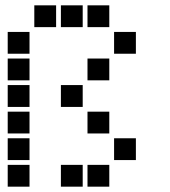

<svg xmlns="http://www.w3.org/2000/svg" viewBox="-20 -711 640 722"><path d="M110 -691Q109 -691 109 -691Q109 -691 109 -690V-610Q109 -609 109 -609Q109 -609 110 -609H190Q191 -609 191 -609Q191 -609 191 -610V-690Q191 -691 191 -691Q191 -691 190 -691ZM210 -691Q209 -691 209 -691Q209 -691 209 -690V-610Q209 -609 209 -609Q209 -609 210 -609H290Q291 -609 291 -609Q291 -609 291 -610V-690Q291 -691 291 -691Q291 -691 290 -691ZM310 -691Q309 -691 309 -691Q309 -691 309 -690V-610Q309 -609 309 -609Q309 -609 310 -609H390Q391 -609 391 -609Q391 -609 391 -610V-690Q391 -691 391 -691Q391 -691 390 -691ZM10 -591Q9 -591 9 -591Q9 -591 9 -590V-510Q9 -509 9 -509Q9 -509 10 -509H90Q91 -509 91 -509Q91 -509 91 -510V-590Q91 -591 91 -591Q91 -591 90 -591ZM410 -591Q409 -591 409 -591Q409 -591 409 -590V-510Q409 -509 409 -509Q409 -509 410 -509H490Q491 -509 491 -509Q491 -509 491 -510V-590Q491 -591 491 -591Q491 -591 490 -591ZM10 -491Q9 -491 9 -491Q9 -491 9 -490V-410Q9 -409 9 -409Q9 -409 10 -409H90Q91 -409 91 -409Q91 -409 91 -410V-490Q91 -491 91 -491Q91 -491 90 -491ZM310 -491Q309 -491 309 -491Q309 -491 309 -490V-410Q309 -409 309 -409Q309 -409 310 -409H390Q391 -409 391 -409Q391 -409 391 -410V-490Q391 -491 391 -491Q391 -491 390 -491ZM10 -391Q9 -391 9 -391Q9 -391 9 -390V-310Q9 -309 9 -309Q9 -309 10 -309H90Q91 -309 91 -309Q91 -309 91 -310V-390Q91 -391 91 -391Q91 -391 90 -391ZM210 -391Q209 -391 209 -391Q209 -391 209 -390V-310Q209 -309 209 -309Q209 -309 210 -309H290Q291 -309 291 -309Q291 -309 291 -310V-390Q291 -391 291 -391Q291 -391 290 -391ZM10 -291Q9 -291 9 -291Q9 -291 9 -290V-210Q9 -209 9 -209Q9 -209 10 -209H90Q91 -209 91 -209Q91 -209 91 -210V-290Q91 -291 91 -291Q91 -291 90 -291ZM310 -291Q309 -291 309 -291Q309 -291 309 -290V-210Q309 -209 309 -209Q309 -209 310 -209H390Q391 -209 391 -209Q391 -209 391 -210V-290Q391 -291 391 -291Q391 -291 390 -291ZM10 -191Q9 -191 9 -191Q9 -191 9 -190V-110Q9 -109 9 -109Q9 -109 10 -109H90Q91 -109 91 -109Q91 -109 91 -110V-190Q91 -191 91 -191Q91 -191 90 -191ZM410 -191Q409 -191 409 -191Q409 -191 409 -190V-110Q409 -109 409 -109Q409 -109 410 -109H490Q491 -109 491 -109Q491 -109 491 -110V-190Q491 -191 491 -191Q491 -191 490 -191ZM10 -91Q9 -91 9 -91Q9 -91 9 -90V-10Q9 -9 9 -9Q9 -9 10 -9H90Q91 -9 91 -9Q91 -9 91 -10V-90Q91 -91 91 -91Q91 -91 90 -91ZM210 -91Q209 -91 209 -91Q209 -91 209 -90V-10Q209 -9 209 -9Q209 -9 210 -9H290Q291 -9 291 -9Q291 -9 291 -10V-90Q291 -91 291 -91Q291 -91 290 -91ZM310 -91Q309 -91 309 -91Q309 -91 309 -90V-10Q309 -9 309 -9Q309 -9 310 -9H390Q391 -9 391 -9Q391 -9 391 -10V-90Q391 -91 391 -91Q391 -91 390 -91Z"/></svg>

Font: Doto ExtraBold
Style: Regular
Weight: 800
Monospace: yes
Version: Version 1.000